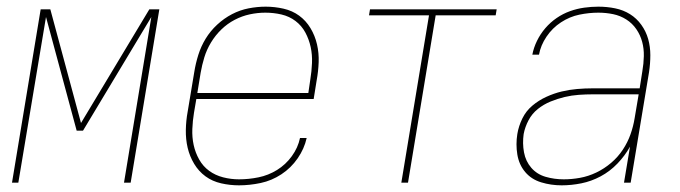

<svg xmlns="http://www.w3.org/2000/svg" viewBox="-20 -548 2040 576"><path d="M16 0 102 -520H131L223 -179L428 -520H458L372 0H352L434 -497L229 -156H210L118 -497L35 0Z M697 8Q670 8 643.5 2Q617 -4 596.5 -19Q576 -34 562.5 -56.5Q549 -79 543 -104.5Q537 -130 537.5 -158Q538 -186 543 -213L563 -333Q567 -358 575 -383.5Q583 -409 597 -432Q611 -455 631.5 -474Q652 -493 676 -505.5Q700 -518 726 -523Q752 -528 777 -528Q804 -528 830.5 -522Q857 -516 877.5 -501Q898 -486 911.5 -463.5Q925 -441 931 -415Q937 -389 936 -361.5Q935 -334 930 -307L921 -251H569L562 -210Q558 -186 557 -161Q556 -136 561 -113Q566 -90 577.5 -69.5Q589 -49 607.5 -35.5Q626 -22 649.5 -16Q673 -10 697 -10Q726 -10 755.5 -16Q785 -22 811 -38Q837 -54 855.5 -79.5Q874 -105 880 -134H900Q893 -102 873 -73Q853 -44 824 -25Q795 -6 762 1Q729 8 697 8ZM572 -269H905L911 -310Q915 -334 916 -359Q917 -384 912 -407Q907 -430 896 -450.5Q885 -471 866.5 -485Q848 -499 824.5 -504.5Q801 -510 776 -510Q753 -510 729.5 -505Q706 -500 684 -488.5Q662 -477 644 -459.5Q626 -442 613 -420.5Q600 -399 593 -376Q586 -353 582 -330Z M1184 0 1267 -502H1087L1090 -520H1470L1467 -502H1287L1204 0Z M1665 8Q1633 8 1603.5 -1Q1574 -10 1555.5 -32Q1537 -54 1532 -84.5Q1527 -115 1532 -146Q1536 -170 1547 -192.5Q1558 -215 1577 -231Q1596 -247 1619 -257.5Q1642 -268 1665 -273.5Q1688 -279 1711.5 -281Q1735 -283 1758 -283H1899L1907 -334Q1911 -357 1911.5 -379.5Q1912 -402 1906.5 -422.5Q1901 -443 1889 -460.5Q1877 -478 1859 -489.5Q1841 -501 1819.5 -505.5Q1798 -510 1775 -510Q1747 -510 1718 -504Q1689 -498 1663 -481Q1637 -464 1619.5 -438Q1602 -412 1597 -384H1577Q1581 -405 1591 -425.5Q1601 -446 1616 -463.5Q1631 -481 1650 -494Q1669 -507 1690 -514.5Q1711 -522 1732.5 -525Q1754 -528 1775 -528Q1801 -528 1825.5 -523Q1850 -518 1870 -505.5Q1890 -493 1904 -473.5Q1918 -454 1924.5 -431Q1931 -408 1931 -382.5Q1931 -357 1927 -331L1872 0H1852L1870 -108Q1855 -81 1832.5 -57.5Q1810 -34 1782 -19Q1754 -4 1724 2Q1694 8 1665 8ZM1671 -10Q1695 -10 1720 -14.5Q1745 -19 1769 -30.5Q1793 -42 1813.5 -59.5Q1834 -77 1848.5 -99Q1863 -121 1871.5 -145Q1880 -169 1884 -194L1896 -265H1758Q1738 -265 1716.5 -263.5Q1695 -262 1674 -257Q1653 -252 1632 -243.5Q1611 -235 1593.5 -221Q1576 -207 1565.5 -187Q1555 -167 1551 -146Q1547 -118 1552 -91Q1557 -64 1574 -44.5Q1591 -25 1617 -17.5Q1643 -10 1671 -10Z"/></svg>

Font: Iosevka SS04 Thin Oblique
Style: Regular
Weight: 100
Italic angle: -9°
Monospace: yes
Designer: Belleve Invis
Foundry: Belleve Invis
Version: Version 19.0.0; ttfautohint (v1.8.4)